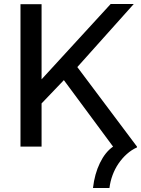

<svg xmlns="http://www.w3.org/2000/svg" viewBox="-20 -730 702 956"><path d="M82 0V-709H187V-335L531 -710H646L365 -396L662 0V4Q635 16 611.5 37Q588 58 570 84.5Q552 111 540.5 142Q529 173 525 206H443Q451 136 477.5 81.5Q504 27 543 0L298 -331L187 -215V0Z"/></svg>

Font: Rising Sun Medium
Style: Regular
Weight: 500
Designer: Matt McInerney, Pablo Impallari, Rodrigo Fuenzalida (Raleway font), Stephen Hutchings (Greek), Cristiano Sobral (main ch
Foundry: The Rising Sun Project Authors
Version: Version 4.327; ttfautohint (v1.8.4.7-5d5b-dirty)